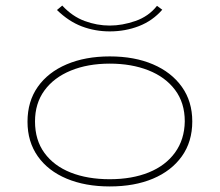

<svg xmlns="http://www.w3.org/2000/svg" viewBox="-20 -663 790 691"><path d="M375 8Q287 8 220 -20Q153 -48 116 -100.5Q79 -153 79 -225Q79 -298 116 -350.5Q153 -403 220 -431.5Q287 -460 375 -460Q464 -460 530.5 -431.5Q597 -403 634.5 -350.5Q672 -298 672 -226Q672 -153 634.5 -100.5Q597 -48 530.5 -20Q464 8 375 8ZM375 -18Q455 -18 515.5 -42.5Q576 -67 610 -114Q644 -161 645 -226Q645 -293 610 -339.5Q575 -386 514 -410Q453 -434 375 -434Q296 -434 235 -409Q174 -384 140 -337.5Q106 -291 106 -226Q106 -159 140 -112.5Q174 -66 234.5 -42Q295 -18 375 -18ZM545 -642 564 -628Q529 -588 480 -569Q431 -550 375 -550Q322 -550 274.5 -568Q227 -586 185 -627L204 -643Q240 -604 284.5 -587.5Q329 -571 375 -571Q420 -571 467.5 -587.5Q515 -604 545 -642Z"/></svg>

Font: Inconsolata ExtraExpanded ExtraLight
Style: Regular
Weight: 200
Width: 8
Monospace: yes
Designer: Raph Levien, Cyreal, Brenton Simpson
Foundry: Raph Levien, Cyreal, Google
Version: Version 3.100; ttfautohint (v1.8.4.7-5d5b)